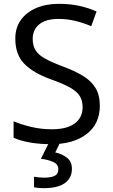

<svg xmlns="http://www.w3.org/2000/svg" viewBox="-20 -744 589 1004"><path d="M502 -191Q502 -96 433 -43Q364 10 247 10Q187 10 136 1Q85 -8 51 -24V-110Q87 -94 140.5 -81Q194 -68 251 -68Q331 -68 371.5 -99Q412 -130 412 -183Q412 -218 397 -242Q382 -266 345.5 -286.5Q309 -307 244 -330Q153 -363 106.5 -411Q60 -459 60 -542Q60 -599 89 -639.5Q118 -680 169.5 -702Q221 -724 288 -724Q347 -724 396 -713Q445 -702 485 -684L457 -607Q420 -623 376.5 -634Q333 -645 286 -645Q219 -645 185 -616.5Q151 -588 151 -541Q151 -505 166 -481Q181 -457 215 -438Q249 -419 307 -397Q370 -374 413.5 -347.5Q457 -321 479.5 -284Q502 -247 502 -191ZM356 139Q356 187 319 213.5Q282 240 208 240Q176 240 158 235V180Q167 182 182 183.5Q197 185 211 185Q247 185 266 175.5Q285 166 285 141Q285 115 258.5 103Q232 91 194 86L237 0H295L269 53Q305 61 330.5 81Q356 101 356 139Z"/></svg>

Font: Noto Sans Tai Viet
Style: Regular
Weight: 400
Designer: Monotype Design Team
Foundry: Monotype Imaging Inc.
Version: Version 2.003; ttfautohint (v1.8.4.7-5d5b)